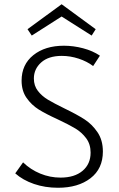

<svg xmlns="http://www.w3.org/2000/svg" viewBox="-20 -880 560 907"><path d="M130 -712 110 -742 271 -860 432 -742 413 -712 271 -802ZM284 -368Q344 -339 379.5 -316Q415 -293 440.5 -255.5Q466 -218 466 -164Q466 -83 407.5 -38Q349 7 254 7Q193 7 140.5 -11Q88 -29 52 -61L89 -113Q124 -79 170 -60Q216 -41 266 -41Q332 -41 370 -73Q408 -105 408 -159Q408 -199 387 -227Q366 -255 336 -273Q306 -291 253 -316Q196 -342 162.5 -363Q129 -384 105.5 -417.5Q82 -451 82 -499Q82 -575 137.5 -619.5Q193 -664 282 -664Q327 -664 372.5 -652Q418 -640 452 -617L420 -568Q391 -590 351.5 -603Q312 -616 272 -616Q209 -616 174.5 -585Q140 -554 140 -509Q140 -475 159 -450.5Q178 -426 206.5 -409Q235 -392 284 -368Z"/></svg>

Font: Isabella Sans
Style: Regular
Weight: 400
Designer: Original fonts by Christian Thalmann (Catharsis Fonts), Modifications by Cristiano Sobral
Version: Version 0.002;July 12, 2020;FontCreator 13.0.0.2655 64-bit; 